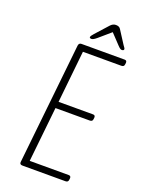

<svg xmlns="http://www.w3.org/2000/svg" viewBox="-159 -927 744 999"><g transform="rotate(20 213.0 -427.0)"><path d="M97 0Q80 0 82 -15L153 -685Q155 -700 169 -700H408Q421 -700 420 -686L419 -678Q418 -664 403 -664H190L160 -376H351Q364 -376 363 -362L362 -354Q361 -340 346 -340H156L124 -36H340Q353 -36 352 -22L351 -14Q350 0 335 0ZM209 -742Q198 -742 198 -748Q198 -755 212 -770L275 -840Q288 -854 304 -854Q323 -854 330 -842L377 -769Q381 -763 384.5 -758.5Q388 -754 388 -750Q388 -742 376 -742Q368 -742 354 -757L301 -813L236 -757Q218 -742 209 -742Z"/></g></svg>

Font: Asap Condensed Condensed Thin
Style: Italic
Weight: 100
Width: 3
Italic angle: -6°
Designer: Pablo Cosgaya
Foundry: Omnibus-Type
Version: Version 3.001; ttfautohint (v1.8.4.7-5d5b)